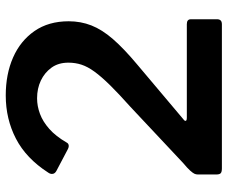

<svg xmlns="http://www.w3.org/2000/svg" viewBox="-82 -710 792 668"><g transform="rotate(-90 314.0 -376.0)"><path d="M276 -318Q322 -359 351.5 -389Q381 -419 398.5 -443Q416 -467 423 -488.5Q430 -510 430 -534Q430 -569 412.5 -593Q395 -617 367.5 -630Q340 -643 306 -643Q279 -643 252 -633Q225 -623 199.5 -600.5Q174 -578 152 -540Q149 -534 142.5 -533Q136 -532 127 -537L53 -576Q44 -581 43 -589Q42 -597 48 -605Q97 -681 165.5 -716.5Q234 -752 316 -752Q390 -752 448 -726.5Q506 -701 540 -652Q574 -603 574 -533Q574 -491 559.5 -454Q545 -417 512 -379Q479 -341 424 -295L233 -134Q227 -130 227.5 -126Q228 -122 239 -122H564Q581 -122 581 -108V-16Q581 -9 577 -4.5Q573 0 563 0H62Q50 0 45.5 -4Q41 -8 41 -19V-84Q41 -90 43.5 -95.5Q46 -101 54.5 -110.5Q63 -120 81 -135Z"/></g></svg>

Font: Libre Franklin Thin SemiBold
Style: Regular
Weight: 600
Version: Version 3.000